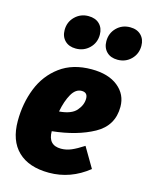

<svg xmlns="http://www.w3.org/2000/svg" viewBox="-123 -893 775 991"><g transform="rotate(15 264.0 -397.0)"><path d="M505 -404Q505 -303 416 -254Q327 -205 195 -191Q195 -116 264 -116Q292 -116 319 -127.5Q346 -139 383 -163L446 -56Q351 20 236 20Q128 20 70 -36Q12 -92 12 -197Q12 -291 44 -372Q76 -453 143.5 -503Q211 -553 312 -553Q402 -553 453.5 -511.5Q505 -470 505 -404ZM323 -399Q323 -432 291 -432Q259 -432 237.5 -394.5Q216 -357 205 -299Q270 -304 296.5 -334.5Q323 -365 323 -399ZM124 -713Q124 -756 153.5 -785Q183 -814 225 -814Q263 -814 284.5 -792.5Q306 -771 306 -736Q306 -693 276.5 -664Q247 -635 204 -635Q167 -635 145.5 -656.5Q124 -678 124 -713ZM347 -713Q347 -756 376 -785Q405 -814 448 -814Q485 -814 506.5 -792.5Q528 -771 528 -736Q528 -693 499 -664Q470 -635 427 -635Q390 -635 368.5 -656.5Q347 -678 347 -713Z"/></g></svg>

Font: Fira Sans Condensed Black
Style: Italic
Weight: 900
Width: 3
Italic angle: -8°
Designer: Carrois Corporate & Edenspiekermann AG
Foundry: Carrois Corporate GbR & Edenspiekermann AG
Version: Version 4.203